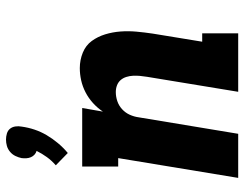

<svg xmlns="http://www.w3.org/2000/svg" viewBox="-107 -707 814 640"><g transform="rotate(-90 300.0 -387.0)"><path d="M110 -568 69 -608Q85 -622 96.5 -638Q108 -654 117 -672Q110 -674 104.5 -679Q99 -684 96 -691Q93 -698 92.5 -706Q92 -714 93 -722Q95 -732 100 -742.5Q105 -753 114 -760.5Q123 -768 133.5 -771Q144 -774 155 -774Q165 -774 175 -771Q185 -768 191 -760.5Q197 -753 198.5 -742.5Q200 -732 198 -722Q195 -700 188 -679Q181 -658 169.5 -638.5Q158 -619 143 -601Q128 -583 110 -568ZM27 0 93 -400H65V-520H260L248 -451Q260 -469 276.5 -484Q293 -499 312.5 -509Q332 -519 352.5 -523.5Q373 -528 393 -528Q420 -528 444.5 -518Q469 -508 483.5 -488Q498 -468 505.5 -443.5Q513 -419 515 -392.5Q517 -366 514.5 -339Q512 -312 508 -285L481 -120H509V0H314L364 -304Q366 -316 367 -327.5Q368 -339 367.5 -350.5Q367 -362 363.5 -373Q360 -384 353 -392Q346 -400 335.5 -404Q325 -408 313 -408Q298 -408 283 -403Q268 -398 256 -387Q244 -376 237.5 -361.5Q231 -347 229 -332L174 0Z"/></g></svg>

Font: Iosevka Etoile Heavy
Style: Italic
Weight: 900
Italic angle: -9°
Designer: Belleve Invis
Foundry: Belleve Invis
Version: Version 22.1.2; ttfautohint (v1.8.4)